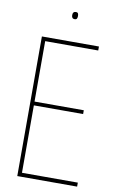

<svg xmlns="http://www.w3.org/2000/svg" viewBox="-94 -898 570 948"><g transform="rotate(10 191.0 -424.0)"><path d="M63 0V-700H349V-680H83V-377H330V-358H83V-20H363V0ZM207 -812Q192 -812 192 -830Q192 -848 207 -848Q216 -848 218.5 -843Q221 -838 221 -830Q221 -823 218.5 -817.5Q216 -812 207 -812Z"/></g></svg>

Font: Georama SemiCondensed Thin
Style: Regular
Weight: 100
Width: 4
Designer: Jean-Baptiste Levee
Foundry: Production Type
Version: Version 1.000